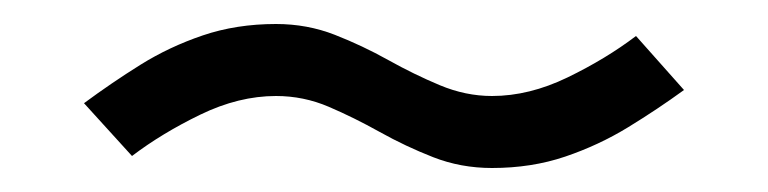

<svg xmlns="http://www.w3.org/2000/svg" viewBox="-20 -430 640 160"><path d="M50 -344Q73 -361 97 -376Q121 -391 149 -400.5Q177 -410 210 -410Q236 -410 259 -401Q282 -392 303.5 -380Q325 -368 346.5 -359Q368 -350 390 -350Q421 -350 453 -365.5Q485 -381 510 -400L550 -355Q528 -339 503.5 -324Q479 -309 451 -299.5Q423 -290 390 -290Q364 -290 341 -299Q318 -308 296.5 -320Q275 -332 254 -341Q233 -350 210 -350Q179 -350 147 -334.5Q115 -319 90 -300Z"/></svg>

Font: Epunda Slab Light
Style: Regular
Weight: 300
Designer: Simon Atzbach
Foundry: typofactur
Version: Version 1.102